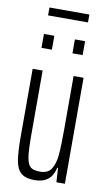

<svg xmlns="http://www.w3.org/2000/svg" viewBox="-92 -856 515 910"><g transform="rotate(10 166.0 -401.0)"><path d="M42 -185V-510H90V-199Q90 -125 95.5 -92Q101 -59 115 -47.5Q129 -36 161 -36Q198 -36 214.5 -61Q231 -86 235 -128Q239 -170 239 -250V-510H287V0H246L242 -68H238Q222 8 142 8Q99 8 77.5 -10Q56 -28 49 -68Q42 -108 42 -185ZM66 -615V-682H116V-615ZM215 -615V-682H264V-615ZM70 -772V-810H262V-772Z"/></g></svg>

Font: Saira Ultra Condensed Light
Style: Regular
Weight: 300
Width: 1
Designer: Hector Gatti with collaboration of the Omnibus-Type team
Foundry: Omnibus-Type
Version: Version 1.001; ttfautohint (v1.8)